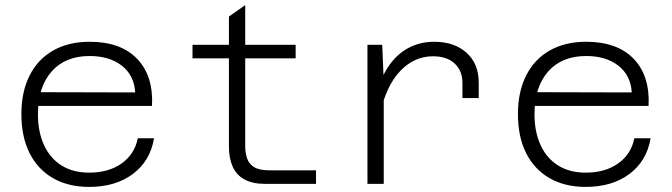

<svg xmlns="http://www.w3.org/2000/svg" viewBox="-20 -722 2640 754"><path d="M330 12Q248 12 188 -22.5Q128 -57 96 -121Q64 -185 64 -274Q64 -361 96 -425Q128 -489 188.5 -523.5Q249 -558 332 -558Q454 -558 518.5 -491Q583 -424 577 -306H115L116 -360L511 -359Q507 -426 458.5 -464Q410 -502 332 -502Q236 -502 182.5 -441Q129 -380 129 -273Q129 -204 153 -152Q177 -100 222 -72Q267 -44 330 -44Q407 -44 458 -80.5Q509 -117 521 -179H585Q570 -90 502 -39Q434 12 330 12Z M1020 0Q972 0 940.5 -17Q909 -34 894 -67Q879 -100 879 -147V-657L943 -702V-147Q943 -123 950 -101Q957 -79 977.5 -66Q998 -53 1040 -53H1221V0ZM736 -493V-546H1141V-493Z M1796 -337V-397Q1796 -444 1765.5 -472.5Q1735 -501 1680 -501Q1607 -501 1552 -443.5Q1497 -386 1473 -277L1460 -360Q1479 -425 1511 -469Q1543 -513 1587.5 -535.5Q1632 -558 1685 -558Q1764 -558 1812 -515Q1860 -472 1860 -397V-337ZM1423 0V-546H1481L1487 -404V0Z M2280 12Q2198 12 2138 -22.5Q2078 -57 2046 -121Q2014 -185 2014 -274Q2014 -361 2046 -425Q2078 -489 2138.5 -523.5Q2199 -558 2282 -558Q2404 -558 2468.5 -491Q2533 -424 2527 -306H2065L2066 -360L2461 -359Q2457 -426 2408.5 -464Q2360 -502 2282 -502Q2186 -502 2132.5 -441Q2079 -380 2079 -273Q2079 -204 2103 -152Q2127 -100 2172 -72Q2217 -44 2280 -44Q2357 -44 2408 -80.5Q2459 -117 2471 -179H2535Q2520 -90 2452 -39Q2384 12 2280 12Z"/></svg>

Font: Azeret Mono Thin ExtraLight
Style: Regular
Weight: 250
Version: Version 1.002